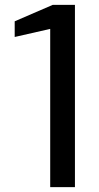

<svg xmlns="http://www.w3.org/2000/svg" viewBox="-20 -764 405 784"><path d="M185 -646 40 -613V-677L195 -744H286V0H185Z"/></svg>

Font: Exo Medium
Style: Regular
Weight: 500
Designer: Natanael Gama
Foundry: Natanael Gama
Version: Version 1.500; ttfautohint (v1.6)